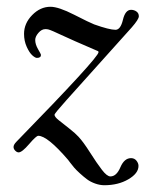

<svg xmlns="http://www.w3.org/2000/svg" viewBox="-20 -450 449 567"><path d="M20 -16Q20 -23 29 -32Q271 -280 271 -296Q271 -299 267 -300Q232 -315 202.5 -328Q173 -341 160.5 -347Q148 -353 137.5 -357.5Q127 -362 123 -363Q119 -364 114 -364Q103 -364 93.5 -353Q84 -342 84 -332Q84 -319 92.5 -304.5Q101 -290 101 -288Q101 -279 89 -279Q84 -279 75.5 -286.5Q67 -294 59 -311.5Q51 -329 51 -350Q51 -381 75 -405.5Q99 -430 129 -430Q153 -430 199 -406.5Q245 -383 258 -378Q303 -362 321 -362Q336 -362 343 -391.5Q350 -421 367 -421Q376 -421 383 -416Q390 -411 390 -402Q390 -393 369 -369L176 -154Q141 -115 141 -111Q141 -105 153.5 -95Q166 -85 184.5 -70.5Q203 -56 212 -46Q226 -31 246 0.5Q266 32 281 51.5Q296 71 306 71Q324 71 335.5 44Q347 17 367 17Q377 17 383 24.5Q389 32 389 40Q389 62 359 79.5Q329 97 288 97Q275 97 261 92Q247 87 237 79.5Q227 72 216 62Q205 52 199 45Q193 38 187 30L181 22Q120 -49 93 -49Q87 -49 66 -24.5Q45 0 35 0Q30 0 25 -5Q20 -10 20 -16Z"/></svg>

Font: OFL Sorts Mill Goudy TT
Style: Italic
Weight: 500
Italic angle: -6°
Version: Version 003.000